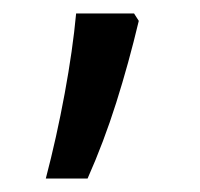

<svg xmlns="http://www.w3.org/2000/svg" viewBox="-20 -139 297 285"><path d="M179 -119 186 -108Q171 -45 152.5 13.5Q134 72 110 126H48Q64 65 76 0Q88 -65 93 -119Z"/></svg>

Font: Noto Sans Kannada ExtraCondensed
Style: Regular
Weight: 400
Width: 2
Designer: Jelle Bosma - Monotype Design Team
Foundry: Monotype Imaging Inc.
Version: Version 2.005; ttfautohint (v1.8.4.7-5d5b)